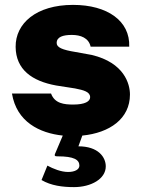

<svg xmlns="http://www.w3.org/2000/svg" viewBox="-20 -547 581 786"><path d="M512 -160C512 -203 489 -290 356 -322L290 -334C234 -343 212 -353 212 -371C212 -396 238 -404 274 -404C310 -404 343 -392 351 -356H509C513 -461 420 -527 279 -527C128 -527 43 -451 44 -355C45 -262 111 -215 210 -197L287 -185C323 -178 349 -171 349 -149C349 -132 328 -119 280 -119C243 -119 204 -123 189 -164H29C48 -48 142 -2 237 8L206 81C201 92 206 93 216 93C283 93 305 107 305 131C305 147 286 157 259 157C230 157 198 144 174 131L150 190C189 213 236 219 283 219C352 219 413 186 413 134C413 97 383 52 301 52L317 8C429 -3 512 -61 512 -160Z"/></svg>

Font: United Sans Black
Style: Regular
Weight: 900
Designer: Pablo Impallari, Rodrigo Fuenzalida (Modified by Dan O. Williams)
Version: Version 1.000;PS 001.000;hotconv 1.0.88;makeotf.lib2.5.64775